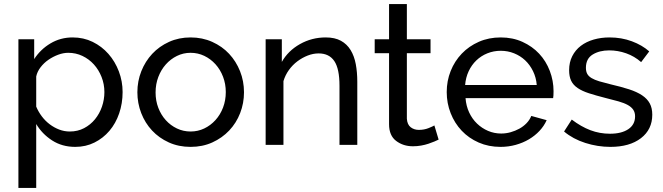

<svg xmlns="http://www.w3.org/2000/svg" viewBox="-20 -716 3277 949"><path d="M352 10Q287 10 237.5 -22Q188 -54 159 -103V213H71V-522H149V-424Q180 -472 229.5 -501.5Q279 -531 339 -531Q393 -531 438 -509Q483 -487 516 -449.5Q549 -412 567.5 -363Q586 -314 586 -261Q586 -205 569 -155.5Q552 -106 521 -69.5Q490 -33 447 -11.5Q404 10 352 10ZM325 -66Q364 -66 395.5 -82.5Q427 -99 449.5 -126.5Q472 -154 484 -189Q496 -224 496 -261Q496 -300 482 -335.5Q468 -371 444 -397.5Q420 -424 387.5 -439.5Q355 -455 317 -455Q293 -455 267.5 -445.5Q242 -436 219.5 -420.5Q197 -405 180.5 -383.5Q164 -362 159 -338V-189Q170 -163 187 -140.5Q204 -118 226 -101.5Q248 -85 273 -75.5Q298 -66 325 -66Z M922 10Q863 10 814.5 -12Q766 -34 731.5 -71Q697 -108 678 -157Q659 -206 659 -260Q659 -315 678.5 -364Q698 -413 732.5 -450Q767 -487 815.5 -509Q864 -531 922 -531Q980 -531 1029 -509Q1078 -487 1112.5 -450Q1147 -413 1166.5 -364Q1186 -315 1186 -260Q1186 -206 1167 -157Q1148 -108 1113 -71Q1078 -34 1029.5 -12Q981 10 922 10ZM749 -259Q749 -218 762.5 -183Q776 -148 799.5 -122Q823 -96 854.5 -81Q886 -66 922 -66Q958 -66 989.5 -81Q1021 -96 1045 -122.5Q1069 -149 1082.5 -184.5Q1096 -220 1096 -261Q1096 -301 1082.5 -336.5Q1069 -372 1045 -398.5Q1021 -425 989.5 -440Q958 -455 922 -455Q886 -455 854.5 -439.5Q823 -424 799.5 -397.5Q776 -371 762.5 -335.5Q749 -300 749 -259Z M1746 0H1658V-292Q1658 -376 1632.5 -414Q1607 -452 1555 -452Q1528 -452 1501 -441.5Q1474 -431 1450 -413Q1426 -395 1408 -370Q1390 -345 1381 -315V0H1293V-522H1373V-410Q1404 -465 1462.5 -498Q1521 -531 1590 -531Q1635 -531 1665 -514.5Q1695 -498 1713 -468.5Q1731 -439 1738.5 -399Q1746 -359 1746 -312Z M2148 -26Q2140 -22 2127 -16.5Q2114 -11 2097.5 -5.5Q2081 0 2061.5 3.5Q2042 7 2021 7Q1973 7 1938 -19.5Q1903 -46 1903 -102V-453H1832V-522H1903V-696H1991V-522H2108V-453H1991V-129Q1993 -100 2010 -87Q2027 -74 2050 -74Q2076 -74 2097.5 -82.5Q2119 -91 2127 -96Z M2454 10Q2395 10 2346 -11.5Q2297 -33 2262 -70Q2227 -107 2207.5 -156.5Q2188 -206 2188 -261Q2188 -316 2207.5 -365Q2227 -414 2262.5 -451Q2298 -488 2347 -509.5Q2396 -531 2455 -531Q2514 -531 2562.5 -509Q2611 -487 2645 -450.5Q2679 -414 2697.5 -365.5Q2716 -317 2716 -265Q2716 -254 2715.5 -245Q2715 -236 2714 -231H2281Q2284 -192 2299 -160Q2314 -128 2338 -105Q2362 -82 2392.5 -69Q2423 -56 2457 -56Q2481 -56 2504 -62.5Q2527 -69 2547 -80Q2567 -91 2582.5 -107Q2598 -123 2606 -143L2682 -122Q2669 -93 2646.5 -69Q2624 -45 2594.5 -27.5Q2565 -10 2529 0Q2493 10 2454 10ZM2633 -296Q2630 -333 2614.5 -364.5Q2599 -396 2575.5 -418Q2552 -440 2521 -452.5Q2490 -465 2455 -465Q2420 -465 2389 -452.5Q2358 -440 2334.5 -417.5Q2311 -395 2296.5 -364Q2282 -333 2279 -296Z M2997 10Q2934 10 2873 -9.5Q2812 -29 2768 -66L2806 -125Q2852 -90 2898 -72.5Q2944 -55 2995 -55Q3052 -55 3085.5 -77.5Q3119 -100 3119 -141Q3119 -160 3110 -173.5Q3101 -187 3083 -197Q3065 -207 3037 -215Q3009 -223 2972 -232Q2925 -244 2891 -255Q2857 -266 2835 -281Q2813 -296 2803 -317Q2793 -338 2793 -369Q2793 -408 2808.5 -438.5Q2824 -469 2851 -489.5Q2878 -510 2914.5 -520.5Q2951 -531 2993 -531Q3052 -531 3103 -512Q3154 -493 3189 -462L3149 -409Q3116 -438 3075 -452.5Q3034 -467 2991 -467Q2943 -467 2909.5 -446.5Q2876 -426 2876 -381Q2876 -363 2882.5 -351Q2889 -339 2904 -330Q2919 -321 2942.5 -314Q2966 -307 2999 -299Q3051 -287 3089.5 -274.5Q3128 -262 3153.5 -245Q3179 -228 3191.5 -205Q3204 -182 3204 -149Q3204 -76 3148 -33Q3092 10 2997 10Z"/></svg>

Font: PTCRaleway Medium
Style: Regular
Weight: 500
Designer: Matt McInerney, Pablo Impallari, Rodrigo Fuenzalida
Foundry: Matt McInerney, Pablo Impallari, Rodrigo Fuenzalida
Version: Version 3.000g; ttfautohint (v1.5) -l 8 -r 28 -G 28 -x 14 -D